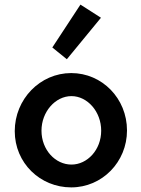

<svg xmlns="http://www.w3.org/2000/svg" viewBox="-20 -802 613 833"><path d="M329 -782 207 -596 270 -545 418 -725ZM290 -385C359 -385 419 -318 419 -235C419 -152 359 -88 290 -88C220 -88 160 -152 160 -235C160 -317 220 -385 290 -385ZM531 -236C531 -375 423 -485 289 -485C154 -485 44 -372 44 -233C44 -95 154 11 289 11C423 11 531 -99 531 -236Z"/></svg>

Font: Mint Spirit No2
Style: Bold
Weight: 700
Designer: HARENDAL Hirwen
Foundry: Arkandis Digital Foundry.
Version: Version 1.004;FFEdit